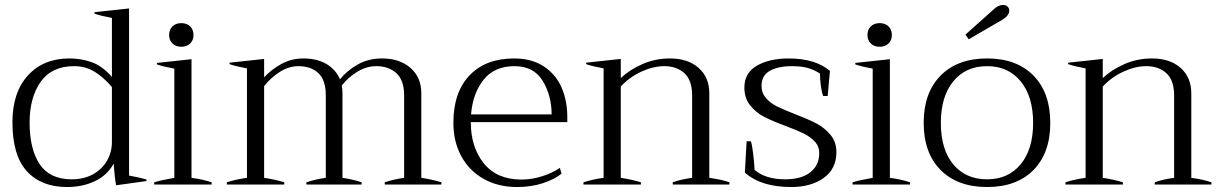

<svg xmlns="http://www.w3.org/2000/svg" viewBox="-20 -742 4911 772"><path d="M30 -250Q30 -371 92.5 -439Q155 -507 259 -507Q306 -507 348.5 -492Q391 -477 430 -433V-670Q386 -678 360 -687V-693L499 -708V-36Q540 -29 569 -20V-14L447 3Q441 -26 437 -84Q411 -37 361.5 -13.5Q312 10 250 10Q146 10 88 -53.5Q30 -117 30 -250ZM430 -171V-392Q397 -431 360.5 -453.5Q324 -476 278 -476Q188 -476 143.5 -413Q99 -350 99 -249Q99 -143 139.5 -82Q180 -21 268 -21Q317 -21 353.5 -41Q390 -61 410 -95.5Q430 -130 430 -171Z M660 -601Q660 -623 673.5 -636Q687 -649 709 -649Q731 -649 744.5 -636Q758 -623 758 -601Q758 -580 744.5 -567Q731 -554 709 -554Q687 -554 673.5 -567Q660 -580 660 -601ZM600 -9Q625 -17 681 -27V-466Q637 -474 611 -483V-489L750 -504V-27Q795 -21 831 -9V0H600Z M1755 -9V0H1527V-9Q1563 -21 1605 -27V-358Q1605 -419 1574 -447.5Q1543 -476 1493 -476Q1454 -476 1417.5 -454Q1381 -432 1354 -398Q1357 -383 1357 -367V-27Q1403 -20 1434 -9V0H1212V-9Q1248 -21 1290 -27V-358Q1290 -420 1260 -448Q1230 -476 1180 -476Q1142 -476 1106 -453.5Q1070 -431 1042 -396V-27Q1088 -20 1123 -9V0H892V-9Q929 -21 973 -27V-467Q929 -475 903 -484V-490L1042 -505V-431Q1069 -461 1110 -484Q1151 -507 1200 -507Q1254 -507 1292 -485Q1330 -463 1347 -423Q1375 -458 1418 -482.5Q1461 -507 1516 -507Q1587 -507 1630.5 -469Q1674 -431 1674 -367V-27Q1720 -20 1755 -9Z M2261 -251H1873Q1873 -150 1925.5 -85Q1978 -20 2077 -20Q2117 -20 2159 -33Q2201 -46 2231 -67L2238 -44Q2210 -21 2163 -5.5Q2116 10 2059 10Q1983 10 1925 -22.5Q1867 -55 1835 -113.5Q1803 -172 1803 -248Q1803 -371 1868 -439Q1933 -507 2047 -507Q2118 -507 2166.5 -475Q2215 -443 2238 -390Q2261 -337 2261 -272ZM2198 -282Q2198 -358 2162 -417Q2126 -476 2049 -476Q1968 -476 1924.5 -421.5Q1881 -367 1874 -282Z M2913 -9V0H2685V-9Q2718 -21 2763 -27V-358Q2763 -419 2732 -447.5Q2701 -476 2651 -476Q2607 -476 2559 -454Q2511 -432 2476 -394V-27Q2522 -20 2557 -9V0H2326V-9Q2363 -21 2407 -27V-467Q2363 -475 2337 -484V-490L2476 -505V-428Q2512 -462 2563.5 -484.5Q2615 -507 2674 -507Q2746 -507 2789 -469Q2832 -431 2832 -367V-27Q2882 -20 2913 -9Z M2975 -48 2982 -174H2999Q3004 -161 3008.5 -123Q3013 -85 3014 -59Q3058 -21 3137 -21Q3203 -21 3238.5 -49.5Q3274 -78 3274 -126Q3274 -154 3256 -173Q3238 -192 3212 -205Q3186 -218 3140 -235Q3086 -255 3053 -272Q3020 -289 2996.5 -318Q2973 -347 2973 -390Q2973 -449 3023.5 -478Q3074 -507 3151 -507Q3258 -507 3317 -457L3308 -356H3290Q3284 -370 3280.5 -396.5Q3277 -423 3277 -446Q3253 -462 3227 -469Q3201 -476 3165 -476Q3108 -476 3075 -457Q3042 -438 3042 -397Q3042 -368 3060 -347.5Q3078 -327 3104.5 -314Q3131 -301 3179 -282Q3234 -261 3265.5 -244Q3297 -227 3320 -199Q3343 -171 3343 -130Q3343 -63 3292 -26.5Q3241 10 3161 10Q3040 10 2975 -48Z M3468 -601Q3468 -623 3481.5 -636Q3495 -649 3517 -649Q3539 -649 3552.5 -636Q3566 -623 3566 -601Q3566 -580 3552.5 -567Q3539 -554 3517 -554Q3495 -554 3481.5 -567Q3468 -580 3468 -601ZM3408 -9Q3433 -17 3489 -27V-466Q3445 -474 3419 -483V-489L3558 -504V-27Q3603 -21 3639 -9V0H3408Z M3862 -603 3974 -703Q3993 -722 4013 -722Q4025 -722 4031.5 -715.5Q4038 -709 4038 -699Q4038 -680 4011 -663L3875 -584ZM3694 -248Q3694 -369 3762 -438Q3830 -507 3949 -507Q4068 -507 4135.5 -438Q4203 -369 4203 -248Q4203 -127 4135.5 -58.5Q4068 10 3949 10Q3830 10 3762 -58.5Q3694 -127 3694 -248ZM4134 -248Q4134 -354 4084 -415Q4034 -476 3949 -476Q3863 -476 3813 -415Q3763 -354 3763 -248Q3763 -141 3813 -81Q3863 -21 3949 -21Q4034 -21 4084 -81.5Q4134 -142 4134 -248Z M4851 -9V0H4623V-9Q4656 -21 4701 -27V-358Q4701 -419 4670 -447.5Q4639 -476 4589 -476Q4545 -476 4497 -454Q4449 -432 4414 -394V-27Q4460 -20 4495 -9V0H4264V-9Q4301 -21 4345 -27V-467Q4301 -475 4275 -484V-490L4414 -505V-428Q4450 -462 4501.5 -484.5Q4553 -507 4612 -507Q4684 -507 4727 -469Q4770 -431 4770 -367V-27Q4820 -20 4851 -9Z"/></svg>

Font: Trirong Light
Style: Regular
Weight: 300
Designer: Katatrad Team
Foundry: CadsonDemak
Version: Version 1.001